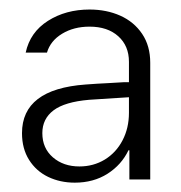

<svg xmlns="http://www.w3.org/2000/svg" viewBox="-20 -732 382 405"><path d="M160.2 -553.7Q186.5 -555.7 207 -556.6Q227.5 -557.6 241.2 -558.6H252V-601.6Q252 -635.3 229.5 -655.5Q207 -675.8 168.9 -675.8Q135.7 -675.8 111.1 -660.9Q86.4 -646 79.1 -621.1H34.2Q43.5 -664.1 81.1 -688Q118.7 -711.9 168.9 -711.9Q204.6 -711.9 233.6 -699Q262.7 -686 279.8 -660.6Q296.9 -635.3 296.9 -599.6V-353.5H252.9V-415H251Q236.3 -384.3 206.8 -365.5Q177.2 -346.7 137.7 -346.7Q106.9 -346.7 81.5 -358.9Q56.2 -371.1 41.3 -394.8Q26.4 -418.5 26.4 -451.2Q26.4 -543.9 160.2 -553.7ZM147.5 -380.9Q177.2 -380.9 201.2 -395.5Q225.1 -410.2 238.5 -436Q252 -461.9 252 -494.1V-526.9L168 -521.5Q116.7 -517.1 93 -499.3Q69.3 -481.4 69.3 -451.2Q69.3 -419.4 91.6 -400.1Q113.8 -380.9 147.5 -380.9Z"/></svg>

Font: Pretendard JP ExtraLight
Style: Regular
Weight: 200
Designer: Base glyphs from Inter by Rasmus Andersson; Hangeul glyphs from Noto Sans CJK(Source Han Sans) by Jang Soo-young and Kan
Foundry: Kil Hyung-jin
Version: Version 1.309